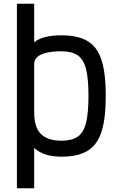

<svg xmlns="http://www.w3.org/2000/svg" viewBox="-20 -820 640 1022"><path d="M70 182V-800H162V-595Q187 -615 223.5 -623.5Q260 -632 307 -632Q396 -632 447.5 -600.5Q499 -569 521 -498.5Q543 -428 543 -310Q543 -192 521 -121Q499 -50 447.5 -18Q396 14 307 14Q260 14 223.5 2.5Q187 -9 162 -33V182ZM307 -71Q362 -71 393.5 -92.5Q425 -114 438 -166.5Q451 -219 451 -310Q451 -401 438 -452.5Q425 -504 393.5 -525.5Q362 -547 307 -547Q261 -547 228.5 -539.5Q196 -532 179 -517Q162 -502 162 -479V-221Q162 -142 198 -106.5Q234 -71 307 -71Z"/></svg>

Font: Victor Mono SemiBold
Style: Regular
Weight: 600
Monospace: yes
Designer: Rune Bjørnerås
Version: Version 1.561;gftools[0.9.30]